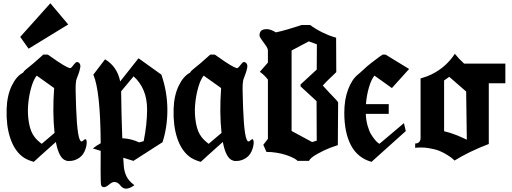

<svg xmlns="http://www.w3.org/2000/svg" viewBox="-20 -971 3092 1160"><path d="M392.1 -823.2 152.8 -676.8 102.1 -748 284.2 -951.2ZM269 -641.1Q269 -641.1 329.6 -599.1Q397.5 -554.2 407.2 -560.1Q411.1 -562.5 416.5 -568.8Q421.9 -575.2 426.3 -581.1Q430.7 -586.9 435.8 -591.8Q440.9 -596.7 446.8 -596.4Q452.6 -596.2 459 -589.8Q464.4 -584.5 465.3 -576.2Q466.3 -567.9 463.6 -556.2Q460.9 -544.4 458 -535.4Q455.1 -526.4 450 -512.9Q444.8 -499.5 442.9 -494.1Q441.4 -490.2 440.4 -485.4Q439.5 -480.5 438.7 -473.4Q438 -466.3 437.5 -460.2Q437 -454.1 437 -443.4Q437 -432.6 437 -425Q437 -417.5 437.5 -402.8Q438 -388.2 438.2 -378.7Q438.5 -369.1 439 -350.1Q439.5 -331.1 439.9 -318.8Q447.3 -118.2 472.2 -116.2Q477.1 -116.2 485.1 -123.8Q493.2 -131.3 497.1 -129.9Q503.9 -127 503.9 -107.9Q502.9 -83 490.2 -55.2Q477.5 -27.3 450.2 -12.2Q431.6 -1.5 410.2 1Q388.7 3.4 378.9 -1Q336.4 -12.7 317.4 -113.3Q302.7 -100.1 275.4 -75.7Q248 -51.3 225.8 -31.2Q203.6 -11.2 184.1 6.8Q138.2 -5.9 112.8 -26.9Q65.4 -64.9 41.3 -138.7Q17.1 -212.4 20 -311Q22.5 -394 51 -452.9Q79.6 -511.7 119.1 -531.7Q125.5 -543 137.2 -551.8Q154.8 -565.4 180.9 -587.6Q207 -609.9 224.1 -625.5L241.2 -641.1ZM201.7 -514.2Q182.1 -489.7 168.2 -440.4Q154.3 -391.1 149.9 -336.7Q145.5 -282.2 155 -228Q164.6 -173.8 189 -143.1Q197.3 -132.3 208 -122.1Q218.8 -111.8 225.6 -106.9L231.9 -102.1L309.6 -168Q296.4 -290 307.1 -439Q275.4 -462.4 201.7 -514.2Z M608.4 159.7Q593.8 159.7 590.8 146Q587.9 132.3 587.9 57.6Q587.9 43 588.1 3.7Q588.4 -35.6 588.4 -59.6L541 -74.2Q562 -91.3 588.4 -105.5Q586.4 -422.4 543.9 -520L614.7 -612.8Q688.5 -568.4 706.1 -479L816.9 -619.1L955.1 -520Q991.2 -415 991.2 -306.2Q991.2 -202.6 961.9 -111.8L786.1 1L724.6 -18.1Q726.6 16.6 728 34.2Q731 66.9 744.4 94.7Q757.8 122.6 792 147.9Q762.7 168.9 741.2 168.9Q730 168.9 720.9 162.6Q711.9 156.2 706.5 148.7Q701.2 141.1 691.7 134.8Q682.1 128.4 670.4 128.4Q657.7 128.4 639.2 144Q620.6 159.7 608.4 159.7ZM718.8 -135.7Q773.4 -133.3 820.8 -110.8L848.1 -118.2Q868.7 -220.7 868.7 -310.1Q868.7 -436.5 787.1 -509.8L711.9 -419.4V-414.1Q713.4 -275.9 718.8 -135.7Z M1277.8 -641.1Q1277.8 -641.1 1338.4 -599.1Q1406.2 -554.2 1416 -560.1Q1419.9 -562.5 1425.3 -568.8Q1430.7 -575.2 1435.1 -581.1Q1439.5 -586.9 1444.6 -591.8Q1449.7 -596.7 1455.6 -596.4Q1461.4 -596.2 1467.8 -589.8Q1473.1 -584.5 1474.1 -576.2Q1475.1 -567.9 1472.4 -556.2Q1469.7 -544.4 1466.8 -535.4Q1463.9 -526.4 1458.7 -512.9Q1453.6 -499.5 1451.7 -494.1Q1450.2 -490.2 1449.2 -485.4Q1448.2 -480.5 1447.5 -473.4Q1446.8 -466.3 1446.3 -460.2Q1445.8 -454.1 1445.8 -443.4Q1445.8 -432.6 1445.8 -425Q1445.8 -417.5 1446.3 -402.8Q1446.8 -388.2 1447 -378.7Q1447.3 -369.1 1447.8 -350.1Q1448.2 -331.1 1448.7 -318.8Q1456.1 -118.2 1481 -116.2Q1485.8 -116.2 1493.9 -123.8Q1502 -131.3 1505.9 -129.9Q1512.7 -127 1512.7 -107.9Q1511.7 -83 1499 -55.2Q1486.3 -27.3 1459 -12.2Q1440.4 -1.5 1418.9 1Q1397.5 3.4 1387.7 -1Q1345.2 -12.7 1326.2 -113.3Q1311.5 -100.1 1284.2 -75.7Q1256.8 -51.3 1234.6 -31.2Q1212.4 -11.2 1192.9 6.8Q1147 -5.9 1121.6 -26.9Q1074.2 -64.9 1050 -138.7Q1025.9 -212.4 1028.8 -311Q1031.2 -394 1059.8 -452.9Q1088.4 -511.7 1127.9 -531.7Q1134.3 -543 1146 -551.8Q1163.6 -565.4 1189.7 -587.6Q1215.8 -609.9 1232.9 -625.5L1250 -641.1ZM1210.4 -514.2Q1190.9 -489.7 1177 -440.4Q1163.1 -391.1 1158.7 -336.7Q1154.3 -282.2 1163.8 -228Q1173.3 -173.8 1197.8 -143.1Q1206.1 -132.3 1216.8 -122.1Q1227.5 -111.8 1234.4 -106.9L1240.7 -102.1L1318.4 -168Q1305.2 -290 1315.9 -439Q1284.2 -462.4 1210.4 -514.2Z M1598.6 -132.3V-490.2Q1576.7 -518.6 1549.8 -537.1L1598.6 -592.8V-665Q1598.6 -677.7 1585.9 -696Q1573.2 -714.4 1560.5 -731.2Q1547.9 -748 1547.9 -756.8Q1547.9 -775.9 1558.1 -785.4Q1568.4 -794.9 1593.3 -794.9Q1614.3 -794.9 1647 -775.4Q1678.2 -782.2 1716.8 -793.2Q1755.4 -804.2 1777.8 -812L1800.8 -819.8H1854Q1887.7 -794.9 1927 -775.6Q1966.3 -756.3 1988.8 -750L2010.7 -743.2L2011.7 -535.2L1999.5 -523.4Q1987.3 -512.2 1966.8 -492.2Q1946.3 -472.2 1930.2 -454.1Q1945.8 -436 1969 -411.9Q1992.2 -387.7 2006.6 -372.6Q2021 -357.4 2022.9 -352.1L2021 -94.2Q2007.3 -90.3 1974.9 -78.1Q1942.4 -65.9 1898.7 -42Q1855 -18.1 1846.7 1H1776.9Q1776.9 -1 1768.6 -7.1Q1760.3 -13.2 1743.2 -21Q1726.1 -28.8 1704.3 -35.9Q1682.6 -43 1652.1 -48.1Q1621.6 -53.2 1589.8 -53.2L1570.8 -96.2ZM1741.7 -179.7 1865.7 -112.8 1893.6 -121.1 1892.6 -359.9 1795.9 -449.2V-460.9L1805.2 -469.2L1893.6 -550.8L1894.5 -703.1L1845.7 -721.2L1741.7 -666Z M2451.7 -554.2 2347.7 -439Q2285.2 -483.4 2242.2 -514.2Q2223.1 -490.7 2209.2 -443.4Q2195.3 -396 2190.9 -341.8H2328.6V-283.2H2189.9Q2191.4 -245.1 2200.7 -212.2Q2210 -179.2 2221.7 -159.9Q2233.4 -140.6 2245.1 -126.7Q2256.8 -112.8 2264.6 -107.4L2272.5 -102.1L2420.4 -227.1L2431.6 -179.2L2224.6 6.8Q2141.6 -16.1 2100.8 -92.5Q2060.1 -168.9 2060.1 -290.5Q2060.1 -369.1 2083 -430.2Q2106 -491.2 2141.6 -520Q2143.1 -521.5 2155.5 -531.7Q2168 -542 2177.7 -551.8Q2193.4 -567.4 2221.9 -589.8Q2250.5 -612.3 2271 -627L2291.5 -641.1H2309.6Z M2800.3 -127 2796.4 -418 2694.3 -506.8 2663.1 -484.9V-178.2Q2695.3 -170.9 2730 -157.5Q2764.6 -144 2782.5 -135.3Q2800.3 -126.5 2800.3 -127ZM2933.1 -101.1Q2814 -55.7 2726.1 -1Q2720.2 -6.8 2713.1 -13.2Q2706.1 -19.5 2682.4 -34.7Q2658.7 -49.8 2633.8 -59.8Q2608.9 -69.8 2569.3 -76.2Q2529.8 -82.5 2488.3 -78.1V-104Q2502.4 -104 2511.2 -111.8Q2521 -120.6 2521 -137.2V-497.1Q2561.5 -508.8 2586.9 -521.5Q2674.8 -564.5 2728 -646Q2752 -615.7 2783.7 -586.9H3033.2V-467.8H2933.1Z"/></svg>

Font: KJV1611
Style: Regular
Weight: 400
Version: Version 3.6.1